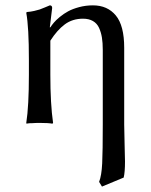

<svg xmlns="http://www.w3.org/2000/svg" viewBox="-20 -459 563 717"><path d="M168 -356.9Q173.8 -365.7 181.2 -374.5Q188.5 -383.3 203.1 -395.5Q217.8 -407.7 234.4 -416.7Q251 -425.8 275.6 -432.4Q300.3 -439 327.1 -439Q381.3 -439 412.6 -401.1Q443.8 -363.3 443.8 -280.8V5.9Q443.8 32.7 445.3 79.3Q446.8 126 446.8 144Q446.8 184.1 441.9 204.1L360.8 237.8L350.1 220.2Q359.4 196.8 361.6 151.1Q363.8 105.5 363.8 5.9V-272.9Q363.8 -299.3 360.6 -318.8Q357.4 -338.4 349.9 -355Q342.3 -371.6 327.1 -380.4Q312 -389.2 290 -389.2Q250.5 -389.2 221.9 -367.9Q193.4 -346.7 168 -307.1V-180.2Q168 -70.8 178.2 0L175.8 2.9Q162.1 0 127.9 0Q112.3 0 100.1 1Q87.9 1 83.5 2L79.1 2.9L78.1 0Q87.9 -63 87.9 -180.2V-234.9Q87.9 -357.9 78.1 -411.1L80.1 -414.1Q94.2 -415 107.9 -418.2Q121.6 -421.4 128.2 -423.6Q134.8 -425.8 148.4 -431.6Q162.1 -437.5 166 -439Q174.8 -439 174.8 -429.2L166 -356.9Z"/></svg>

Font: Linux Biolinum
Style: Regular
Weight: 400
Designer: Philipp H. Poll
Foundry: Philipp H. Poll
Version: Version 0.6.4